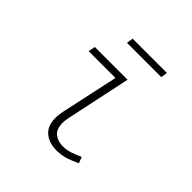

<svg xmlns="http://www.w3.org/2000/svg" viewBox="-171 -785 942 942"><g transform="rotate(45 300.0 -314.0)"><path d="M350 12Q300 12 267.5 -15Q235 -42 235 -98Q235 -110 236.5 -122Q238 -134 241 -148L305 -444H119L126 -480H353L281 -140Q279 -130 278 -121.5Q277 -113 277 -105Q277 -62 300.5 -43Q324 -24 360 -24Q385 -24 410 -32.5Q435 -41 462 -53L474 -21Q444 -7 415 2.5Q386 12 350 12ZM223 -606 228 -640H466L461 -606Z"/></g></svg>

Font: Source Code Pro ExtraLight Light
Style: Italic
Weight: 300
Italic angle: -11°
Monospace: yes
Version: Version 1.016;hotconv 1.0.116;makeotfexe 2.5.65601